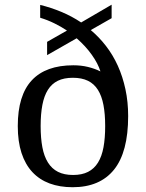

<svg xmlns="http://www.w3.org/2000/svg" viewBox="-20 -782 617 812"><path d="M149.9 -761.2Q195.8 -750 239.7 -731.7Q283.7 -713.4 323.2 -687L452.1 -762.2V-705.1L363.8 -654.8Q398.9 -625.5 428.2 -587.6Q457.5 -549.8 478.3 -503.9Q499 -458 510.5 -404.5Q522 -351.1 522 -291Q522 -138.7 462.2 -64.5Q402.3 9.8 287.1 9.8Q232.9 9.8 189.9 -6.1Q147 -22 116.9 -54.2Q86.9 -86.4 71 -135Q55.2 -183.6 55.2 -249Q55.2 -378.9 114.5 -442.4Q173.8 -505.9 290 -505.9Q323.2 -505.9 351.6 -499Q379.9 -492.2 404.8 -480Q394.5 -513.2 368.4 -550Q342.3 -586.9 304.2 -620.1L179.2 -548.8V-605L263.2 -652.8Q238.3 -669.4 210 -683.3Q181.6 -697.3 149.9 -707ZM151.9 -249Q151.9 -197.8 159.2 -159.2Q166.5 -120.6 182.9 -94.5Q199.2 -68.4 225.3 -55.2Q251.5 -42 289.1 -42Q326.7 -42 352.5 -55.2Q378.4 -68.4 394.5 -94.5Q410.6 -120.6 417.7 -159.2Q424.8 -197.8 424.8 -249Q424.8 -299.8 417.5 -338.1Q410.2 -376.5 394 -402.1Q377.9 -427.7 351.8 -440.4Q325.7 -453.1 288.1 -453.1Q250.5 -453.1 224.6 -440.4Q198.7 -427.7 182.6 -402.1Q166.5 -376.5 159.2 -338.1Q151.9 -299.8 151.9 -249Z"/></svg>

Font: Droid-TTFautohint Serif
Style: Regular
Weight: 400
Foundry: Ascender Corporation
Version: Version 1.00; ttfautohint (v1.00rc1.4-1a1c-dirty) -l 8 -r 50